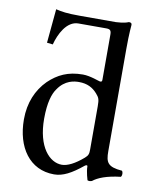

<svg xmlns="http://www.w3.org/2000/svg" viewBox="-81 -760 673 834"><g transform="rotate(10 255.5 -343.0)"><path d="M420 -698C398 -689 375 -689 364 -688H205C145 -688 126 -692 99 -698L85 -548L111 -545C123 -591 153 -654 205 -654H327C345 -654 350 -649 350 -630V-431C350 -424 348 -422 341 -422C337 -422 296 -439 263 -439C197 -439 153 -417 113 -379C70 -336 44 -277 44 -203C44 -80 106 10 214 10C253 10 290 -10 339 -50C344 -54 351 -56 351 -49C351 -25 362 10 362 10C370 13 373 12 380 10C380 10 381 10 381 10C403 -8 441 -23 502 -30C508 -36 508 -51 502 -57C438 -62 429 -81 429 -130V-583C429 -648 433 -688 433 -688C433 -695 429 -698 420 -698ZM350 -124C350 -105 348 -97 334 -85C297 -53 265 -37 240 -37C186 -37 130 -96 130 -221C130 -293 144 -333 159 -354C190 -401 232 -404 252 -404C288 -404 313 -391 333 -368C347 -352 350 -345 350 -314Z"/></g></svg>

Font: Libertinus Serif
Style: Regular
Weight: 400
Designer: Philipp H. Poll, Khaled Hosny
Foundry: Caleb Maclennan
Version: Version 7.050;RELEASE